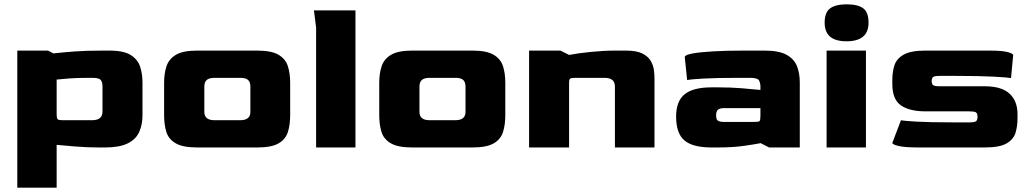

<svg xmlns="http://www.w3.org/2000/svg" viewBox="-20 -682 4776 888"><path d="M60 186V-448H202L227 -435Q272 -440 324 -444Q376 -448 456 -448H486Q553 -448 585.5 -427Q618 -406 628.5 -372.5Q639 -339 639 -300V-149Q639 -105 623.5 -71Q608 -37 570 -18.5Q532 0 466 0H436Q382 0 328.5 -4.5Q275 -9 242 -12V186ZM273 -126H406Q454 -126 454 -166V-282Q454 -302 446 -312Q438 -322 406 -322H397Q333 -322 297.5 -319Q262 -316 242 -314V-157Q242 -135 246.5 -130.5Q251 -126 273 -126Z M892 0Q826 0 793 -19Q760 -38 749.5 -71.5Q739 -105 739 -149V-300Q739 -342 750 -375.5Q761 -409 793.5 -428.5Q826 -448 892 -448H1170Q1236 -448 1268.5 -428.5Q1301 -409 1311.5 -375.5Q1322 -342 1322 -300V-149Q1322 -105 1311.5 -71.5Q1301 -38 1268.5 -19Q1236 0 1170 0ZM972 -126H1091Q1139 -126 1138 -166V-282Q1138 -302 1127.5 -312Q1117 -322 1091 -322H973Q947 -322 936 -312Q925 -302 925 -282V-166Q924 -126 972 -126Z M1442 0V-554L1432 -634H1624V0Z M1887 0Q1821 0 1788 -19Q1755 -38 1744.5 -71.5Q1734 -105 1734 -149V-300Q1734 -342 1745 -375.5Q1756 -409 1788.5 -428.5Q1821 -448 1887 -448H2165Q2231 -448 2263.5 -428.5Q2296 -409 2306.5 -375.5Q2317 -342 2317 -300V-149Q2317 -105 2306.5 -71.5Q2296 -38 2263.5 -19Q2231 0 2165 0ZM1967 -126H2086Q2134 -126 2133 -166V-282Q2133 -302 2122.5 -312Q2112 -322 2086 -322H1968Q1942 -322 1931 -312Q1920 -302 1920 -282V-166Q1919 -126 1967 -126Z M2427 0V-448H2572L2612 -428Q2654 -436 2713.5 -442Q2773 -448 2825 -448H2875Q2925 -448 2952 -434Q2979 -420 2990.5 -399Q3002 -378 3004.5 -356.5Q3007 -335 3007 -320V0H2824V-282Q2824 -322 2776 -322H2642Q2623 -322 2617.5 -318.5Q2612 -315 2612 -300V0Z M3271 0Q3183 0 3145 -33Q3107 -66 3107 -143Q3107 -214 3146.5 -246Q3186 -278 3271 -278H3302Q3358 -278 3409 -274Q3460 -270 3497 -266V-282Q3497 -296 3491 -309Q3485 -322 3449 -322H3399Q3290 -322 3231 -318.5Q3172 -315 3158 -312L3147 -418Q3147 -428 3182 -434.5Q3217 -441 3278 -444.5Q3339 -448 3417 -448H3517Q3583 -448 3618 -428.5Q3653 -409 3666 -376Q3679 -343 3679 -300V0H3537L3498 -20Q3474 -15 3421.5 -7.5Q3369 0 3301 0ZM3329 -118H3467Q3489 -118 3493 -122Q3497 -126 3497 -147V-182H3329Q3310 -182 3301 -175Q3292 -168 3292 -148Q3292 -129 3301 -123.5Q3310 -118 3329 -118Z M3895 -491Q3794 -491 3794 -577Q3794 -625 3819.5 -643.5Q3845 -662 3895 -662Q3948 -662 3972.5 -643.5Q3997 -625 3997 -577Q3997 -491 3895 -491ZM3803 0V-448H3985V0Z M4230 0Q4163 0 4135 -7Q4107 -14 4107 -21L4147 -126Q4159 -123 4218.5 -119.5Q4278 -116 4392 -116H4463Q4488 -116 4494.5 -121.5Q4501 -127 4501 -141Q4501 -158 4493.5 -162.5Q4486 -167 4463 -167H4260Q4187 -167 4147 -194.5Q4107 -222 4107 -293V-313Q4107 -350 4117 -380.5Q4127 -411 4160 -429.5Q4193 -448 4260 -448H4556Q4616 -448 4641 -441Q4666 -434 4666 -427L4656 -321Q4640 -324 4575.5 -327.5Q4511 -331 4398 -331H4327Q4302 -331 4295.5 -325.5Q4289 -320 4289 -307Q4289 -294 4295.5 -288.5Q4302 -283 4327 -283H4534Q4612 -283 4649 -249Q4686 -215 4686 -154V-135Q4686 -99 4677 -68.5Q4668 -38 4636 -19Q4604 0 4534 0Z"/></svg>

Font: Goldman
Style: Bold
Weight: 700
Designer: Jaikishan Patel
Version: Version 1.000; ttfautohint (v1.8.3)